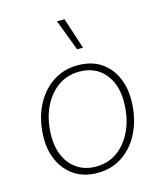

<svg xmlns="http://www.w3.org/2000/svg" viewBox="-112 -819 772 911"><g transform="rotate(-15 274.5 -363.5)"><path d="M256 9Q190 9 144 -21Q98 -51 74 -101.5Q50 -152 50 -213Q50 -299 81.5 -366Q113 -433 168 -471Q223 -509 294 -509Q361 -509 406.5 -479Q452 -449 475 -399Q498 -349 498 -288Q498 -202 467 -134.5Q436 -67 381.5 -29Q327 9 256 9ZM256 -22Q317 -22 363 -56Q409 -90 435.5 -150Q462 -210 462 -288Q462 -372 417 -425Q372 -478 293 -478Q233 -478 186.5 -444Q140 -410 113.5 -350.5Q87 -291 87 -213Q87 -158 107.5 -114.5Q128 -71 166 -46.5Q204 -22 256 -22ZM291 -736 341 -583H312L254 -736Z"/></g></svg>

Font: Kantumruy Pro ExtraLight
Style: Italic
Weight: 250
Italic angle: -13°
Version: Version 1.002